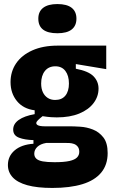

<svg xmlns="http://www.w3.org/2000/svg" viewBox="-20 -756 571 947"><path d="M238 171Q163 171 114.5 157.5Q66 144 42.5 118.5Q19 93 19 58Q19 14 52.5 -14.5Q86 -43 145 -47V-65Q102 -66 73.5 -77Q45 -88 45 -117Q45 -145 72.5 -164.5Q100 -184 151 -193V-212Q95 -219 63.5 -257.5Q32 -296 32 -351Q32 -403 59.5 -443.5Q87 -484 139.5 -507.5Q192 -531 265 -531H504V-415L354 -440V-417Q417 -405 441.5 -379.5Q466 -354 466 -319Q466 -280 441.5 -247.5Q417 -215 371 -196Q325 -177 260 -177Q248 -177 232 -178Q216 -179 190 -183Q175 -171 167 -163Q159 -155 159 -149Q159 -143 164.5 -139.5Q170 -136 179.5 -134.5Q189 -133 200 -133H323Q344 -133 376 -131Q408 -129 438.5 -117Q469 -105 490 -78Q511 -51 511 -1Q511 57 479 95.5Q447 134 386 152.5Q325 171 238 171ZM249 44Q296 44 322.5 38Q349 32 360 20.5Q371 9 371 -7Q371 -23 363.5 -32.5Q356 -42 345 -46Q334 -50 322.5 -50.5Q311 -51 303 -51H208Q179 -46 164 -31.5Q149 -17 149 2Q149 17 159 26.5Q169 36 191 40Q213 44 249 44ZM252 -263Q285 -263 302.5 -284.5Q320 -306 320 -344Q320 -383 302.5 -406Q285 -429 253 -429Q220 -429 201.5 -406Q183 -383 183 -344Q183 -319 191.5 -301Q200 -283 215.5 -273Q231 -263 252 -263ZM263 -592Q216 -592 192.5 -610Q169 -628 169 -664Q169 -699 193 -717.5Q217 -736 263 -736Q310 -736 333.5 -717.5Q357 -699 357 -664Q357 -629 333.5 -610.5Q310 -592 263 -592Z"/></svg>

Font: Bricolage Grotesque 24pt SemiCondensed ExtraBold
Style: Regular
Weight: 800
Width: 4
Designer: Mathieu Triay
Foundry: Atelier Triay
Version: Version 1.001;gftools[0.9.33.dev8+g029e19f]